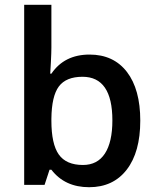

<svg xmlns="http://www.w3.org/2000/svg" viewBox="-20 -780 663 810"><path d="M357.9 -549.8Q459 -549.8 515.4 -476.6Q571.8 -403.3 571.8 -271Q571.8 -138.2 514.6 -64.2Q457.5 9.8 356 9.8Q253.4 9.8 196.8 -64H189L168 0H82V-759.8H196.8V-579.1Q196.8 -559.1 194.8 -519.5Q192.9 -480 191.9 -469.2H196.8Q251.5 -549.8 357.9 -549.8ZM328.1 -456.1Q258.8 -456.1 228.3 -415.3Q197.8 -374.5 196.8 -278.8V-271Q196.8 -172.4 228 -128.2Q259.3 -84 330.1 -84Q391.1 -84 422.6 -132.3Q454.1 -180.7 454.1 -272Q454.1 -456.1 328.1 -456.1Z"/></svg>

Font: f2_52653          
Style: Regular
Weight: 600
Foundry: Ascender Corporation
Version: Version 1.10